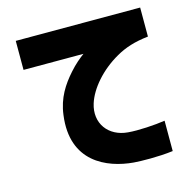

<svg xmlns="http://www.w3.org/2000/svg" viewBox="-109 -809 986 978"><g transform="rotate(-15 384.0 -320.0)"><path d="M478 56C515 59 607 61 685 51V-109C633 -101 544 -95 490 -100C389 -108 328 -189 359 -288C382 -361 451 -441 543 -493C590 -520 642 -537 714 -545V-698H58V-545H374C351 -528 324 -506 294 -472C247 -419 206 -358 195 -270C163 -30 339 44 478 56Z"/></g></svg>

Font: コーポレート・ロゴ ver3 Bold
Style: Regular
Weight: 700
Designer: [KANA_main] LOGOTYPE.JP [Source Han Sans] Ryoko NISHIZUKA 西塚涼子 (kana, bopomofo & ideographs); Paul D. Hunt (Latin, Greek
Version: Version 12.001;FEAKit 1.0